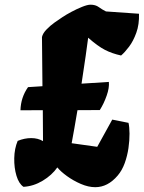

<svg xmlns="http://www.w3.org/2000/svg" viewBox="-20 -776 604 806"><path d="M65.9 -313Q67.4 -367.2 97.7 -410.2L158.2 -414.1L156.2 -620.6Q159.7 -636.2 175.3 -652.3Q190.9 -668.5 210 -682.1Q229 -695.8 242.2 -704.1Q256.8 -713.9 279.5 -726.1Q302.2 -738.3 324.7 -747.3Q347.2 -756.3 359.9 -756.3Q380.9 -756.3 394.5 -746.3Q408.2 -736.3 424.8 -728L563.5 -718.3Q564.9 -673.3 552.2 -638.4Q539.6 -603.5 521.5 -579.6Q503.4 -555.7 488.3 -543Q450.2 -551.3 420.4 -566.7Q390.6 -582 350.1 -617.7Q347.2 -593.8 339.6 -540.8Q332 -487.8 322.3 -424.8L437 -432.1Q439.5 -407.7 427.7 -374.3Q416 -340.8 398.9 -314L305.2 -313.5Q298.3 -272.9 292 -236.6Q285.6 -200.2 280.8 -174.8L388.2 -159.7L451.2 -273.9L519.5 -260.3Q523.4 -243.2 523.7 -215.1Q523.9 -187 519.3 -154.5Q514.6 -122.1 503.7 -91.6Q492.7 -61 474.1 -39.1Q432.6 9.8 379.9 9.8Q351.1 9.8 319.3 -3.9Q287.6 -17.6 261 -36.9Q234.4 -56.2 220.7 -73.2Q197.8 -40.5 159.2 -17.3Q120.6 5.9 78.6 8.3Q59.1 -4.9 49.1 -38.3Q39.1 -71.8 39.8 -111.8Q40.5 -151.9 54.2 -184.6Q83 -196.3 111.1 -196.3Q139.2 -196.3 160.6 -183.6L159.7 -313.5Z"/></svg>

Font: Fruktur
Style: Italic
Weight: 400
Italic angle: -8°
Designer: Viktoriya Grabowska, Eben Sorkin
Foundry: Viktoriya Grabowska
Version: Version 1.008; ttfautohint (v1.8.4.7-5d5b)